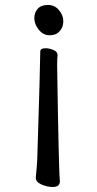

<svg xmlns="http://www.w3.org/2000/svg" viewBox="-20 -537 390 773"><path d="M192.9 215.8Q169.9 215.8 147 205.8Q124 195.8 124 178.2Q127.9 142.1 129.9 106.9Q142.1 -278.8 142.1 -329.1Q142.1 -342.8 163.1 -342.8Q178.2 -342.8 195.1 -335.9Q211.9 -329.1 211.9 -314Q210 -299.8 210 -274.9Q216.8 166 221.2 191.9Q221.2 215.8 192.9 215.8ZM118.2 -463.9Q118.2 -486.8 132.1 -502Q146 -517.1 173.1 -517.1Q200.2 -517.1 217.5 -496.1Q234.9 -475.1 234.9 -452.1Q234.9 -428.2 220.5 -411.6Q206.1 -395 179.9 -395Q153.8 -395 136 -417.5Q118.2 -439.9 118.2 -463.9Z"/></svg>

Font: LXGW WenKai Screen
Style: Regular
Weight: 400
Designer: LXGW / Fontworks Inc.
Foundry: LXGW / Fontworks Inc.
Version: Version 1.510;January 18,2025